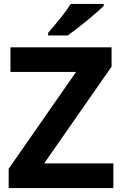

<svg xmlns="http://www.w3.org/2000/svg" viewBox="-20 -954 619 974"><path d="M555 0H24V-98L366 -589H33V-714H546V-616L204 -125H555ZM506 -924Q492 -910 469 -890Q446 -870 419.5 -848Q393 -826 367.5 -806.5Q342 -787 323 -774H224V-787Q240 -806 261.5 -831.5Q283 -857 304 -884.5Q325 -912 339 -934H506Z"/></svg>

Font: Noto Sans NKo Unjoined
Style: Bold
Weight: 700
Designer: Monotype Design Team
Foundry: Monotype Imaging Inc.
Version: Version 2.004